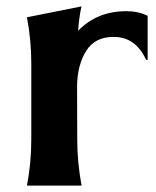

<svg xmlns="http://www.w3.org/2000/svg" viewBox="-20 -582 488 602"><path d="M64.5 0Q78.1 -71.8 78.1 -143.6V-383.8Q78.1 -455.6 64.5 -527.8L235.4 -562Q227.1 -522.9 225.1 -485.8Q284.7 -546.9 375.5 -546.9Q415 -546.9 442.9 -532.2V-394.5H438Q405.3 -466.3 336.4 -466.3Q277.8 -466.3 250.5 -422.9Q221.7 -377 221.7 -309.6L222.2 -143.6Q222.2 -73.2 235.8 0Z"/></svg>

Font: Classica
Style: Bold
Weight: 700
Designer: Wojciech Kalinowski "wmk69" (wmk69@o2.pl)
Foundry: Wojciech Kalinowski "wmk69" (wmk69@o2.pl)
Version: Version 2.1.1; 2021-05-14